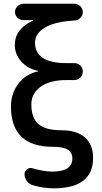

<svg xmlns="http://www.w3.org/2000/svg" viewBox="-20 -770 540 1020"><path d="M259.8 9.8Q38.1 9.8 38.1 -205.1Q38.1 -274.4 78.6 -326.2Q119.1 -377.9 181.6 -390.6Q182.6 -390.6 182.6 -391.6Q182.6 -393.6 180.7 -393.6Q125 -406.2 91.8 -444.3Q58.6 -482.4 58.6 -532.2Q58.6 -615.2 154.3 -660.2Q156.2 -660.2 156.2 -662.1Q156.2 -663.1 155.3 -663.1H103.5Q85.9 -663.1 72.8 -675.8Q59.6 -688.5 59.6 -706.1Q59.6 -723.6 72.8 -736.8Q85.9 -750 103.5 -750H376Q393.6 -750 406.7 -736.8Q419.9 -723.6 419.9 -706.1Q419.9 -688.5 407.2 -675.3Q394.5 -662.1 377 -661.1Q271.5 -655.3 218.8 -623.5Q166 -591.8 166 -543.9Q166 -434.6 334 -434.6H375Q393.6 -434.6 406.7 -421.9Q419.9 -409.2 419.9 -390.1Q419.9 -371.1 406.7 -357.9Q393.6 -344.7 375 -344.7H334Q245.1 -344.7 195.8 -309.1Q146.5 -273.4 146.5 -215.8Q146.5 -143.6 184.1 -110.8Q221.7 -78.1 304.7 -78.1Q387.7 -78.1 431.2 -40Q474.6 -2 474.6 69.3Q474.6 230.5 264.6 230.5Q210.9 230.5 154.3 213.9Q135.7 209 123 191.9Q110.4 174.8 110.4 155.3Q110.4 139.6 123 129.4Q135.7 119.1 152.3 124Q213.9 141.6 257.8 141.6Q364.3 141.6 364.3 72.3Q364.3 40 339.8 24.9Q315.4 9.8 259.8 9.8Z"/></svg>

Font: Rounded Mgen+ 1m medium
Style: Regular
Weight: 500
Designer: [Source Han Sans]
Ryoko NISHIZUKA  (kana & ideographs); Paul D. Hunt (Latin, Greek & Cyrillic); Wenlong ZHANG  (bopomofo
Version: Version 1.059.20150602